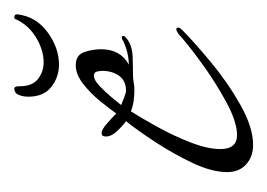

<svg xmlns="http://www.w3.org/2000/svg" viewBox="-74 -300 382 275"><g transform="rotate(-90 117.5 -162.0)"><path d="M48 9Q31 9 20 -1Q9 -11 9 -28Q9 -50 22 -77.5Q35 -105 52 -131Q69 -157 82 -173Q75 -178 67.5 -186Q60 -194 60 -202Q60 -208 65 -208Q70 -208 79.5 -199.5Q89 -191 93 -187Q100 -197 111 -210.5Q122 -224 135.5 -234.5Q149 -245 162 -245Q177 -245 181 -232.5Q185 -220 185 -209Q185 -181 163 -169Q179 -169 197 -177Q199 -179 202 -179Q204 -179 204 -177Q204 -175 202.5 -174Q201 -173 199 -171Q189 -164 174 -163.5Q159 -163 147 -163Q143 -163 137.5 -162Q132 -161 127 -161Q119 -161 111.5 -162Q104 -163 96 -166Q87 -152 74 -128.5Q61 -105 51.5 -80.5Q42 -56 42 -38Q42 -14 62 -14Q81 -14 109.5 -29.5Q138 -45 165.5 -65Q193 -85 207 -98Q209 -99 210.5 -100Q212 -101 213 -101Q216 -101 216 -98Q216 -96 213 -93Q196 -76 166.5 -51.5Q137 -27 105 -9Q73 9 48 9ZM125 -173Q140 -173 147 -183Q154 -193 154 -207Q154 -210 153 -214.5Q152 -219 147 -219Q141 -219 132.5 -211Q124 -203 116.5 -194Q109 -185 105 -180Q107 -179 115 -176Q123 -173 125 -173ZM163 -269Q145 -269 131 -280Q117 -291 117 -313Q117 -320 119.5 -326.5Q122 -333 129 -333Q132 -333 132 -325Q132 -307 142.5 -299Q153 -291 166 -291Q184 -291 202 -302Q220 -313 228 -331Q228 -333 231 -333Q235 -333 235 -329Q232 -302 209.5 -285.5Q187 -269 163 -269Z"/></g></svg>

Font: Sassy Frass
Style: Regular
Weight: 400
Designer: Robert E. Leuschke
Foundry: Robert E. Leuschke
Version: Version 1.010; ttfautohint (v1.8.3)